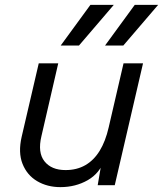

<svg xmlns="http://www.w3.org/2000/svg" viewBox="-20 -760 669 788"><path d="M228 8Q174 8 132.5 -16.5Q91 -41 72.5 -87.5Q54 -134 69 -199L139 -500H219L150 -201Q134 -134 162.5 -98Q191 -62 249 -62Q295 -62 330 -82Q365 -102 389 -141Q413 -180 426 -237L487 -500H567L451 0H381L400 -112L410 -107Q390 -49 340 -20.5Q290 8 228 8ZM411 -573 533 -740H629L486 -573ZM229 -573 351 -740H447L304 -573Z"/></svg>

Font: Work Sans
Style: Italic
Weight: 400
Italic angle: -13°
Designer: Wei Huang
Foundry: Wei Huang
Version: Version 2.012